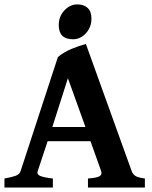

<svg xmlns="http://www.w3.org/2000/svg" viewBox="-20 -840 679 860"><path d="M193.4 -207.5 148.9 -73.7Q144 -58.6 160.4 -51.8Q176.8 -44.9 216.8 -40.5V0H0V-40.5Q33.2 -46.4 50.3 -52.7Q67.4 -59.1 72.3 -73.7L239.3 -584.5Q266.1 -606.9 300.8 -621.1Q335.4 -635.3 364.7 -643.1L569.8 -73.7Q574.7 -60.1 586.2 -52.2Q597.7 -44.4 628.9 -40.5V0H374V-40.5Q411.6 -43 425 -50.3Q438.5 -57.6 433.1 -73.7L385.3 -207.5ZM362.8 -271 284.2 -489.7 214.4 -271ZM389.6 -756.8Q389.6 -718.3 365 -691.2Q340.3 -664.1 306.6 -664.1Q243.2 -664.1 243.2 -727.5Q243.2 -766.6 268.6 -793.5Q293.9 -820.3 326.2 -820.3Q355.5 -820.3 372.6 -804.4Q389.6 -788.6 389.6 -756.8Z"/></svg>

Font: Gentium Book Plus
Style: Bold
Weight: 700
Designer: Victor Gaultney, Annie Olsen, Iska Routamaa, Becca Hirsbrunner
Foundry: SIL International
Version: Version 6.101